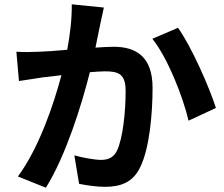

<svg xmlns="http://www.w3.org/2000/svg" viewBox="-20 -825 1040 891"><path d="M806 -696 687 -645C758 -557 829 -376 855 -265L982 -324C952 -419 868 -610 806 -696ZM56 -585 68 -449C98 -454 151 -461 179 -466L265 -476C229 -339 160 -137 63 -6L193 46C285 -101 359 -338 397 -490C425 -492 450 -494 466 -494C529 -494 563 -483 563 -403C563 -304 550 -183 523 -126C507 -93 481 -83 448 -83C421 -83 364 -93 325 -104L347 28C381 35 428 42 467 42C542 42 598 20 631 -50C674 -137 688 -299 688 -417C688 -561 613 -608 507 -608C486 -608 456 -606 423 -604L444 -707C449 -732 456 -764 462 -790L313 -805C314 -742 306 -669 292 -594C241 -589 194 -586 163 -585C126 -584 92 -582 56 -585Z"/></svg>

Font: Noto Sans JP
Style: Bold
Weight: 700
Designer: Ryoko NISHIZUKA 西塚涼子 (kana, bopomofo & ideographs); Paul D. Hunt (Latin, Greek & Cyrillic); Sandoll Communications 산돌커뮤니
Foundry: Adobe
Version: Version 2.004;hotconv 1.0.118;makeotfexe 2.5.65603